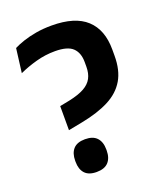

<svg xmlns="http://www.w3.org/2000/svg" viewBox="-125 -736 708 832"><g transform="rotate(-20 228.5 -320.0)"><path d="M126.5 -199.5V-310.5L172 -319.5Q216.5 -329 242.5 -343.5Q268.5 -358 280 -379.8Q291.5 -401.5 291.5 -432V-453.5Q291.5 -496.5 267.8 -519.2Q244 -542 186 -542Q141 -542 98.5 -530.2Q56 -518.5 19 -501.5L33 -612.5Q51.5 -622 78.2 -631Q105 -640 138.5 -645.8Q172 -651.5 210 -651.5Q318 -651.5 370.2 -603.2Q422.5 -555 422.5 -464V-435Q422.5 -368 396.5 -324Q370.5 -280 319.2 -253.5Q268 -227 191 -212ZM178 12Q141.5 12 124 -7.2Q106.5 -26.5 106.5 -61V-66Q106.5 -100.5 124 -119.8Q141.5 -139 178 -139Q214.5 -139 232.2 -119.8Q250 -100.5 250 -66V-61Q250 -26.5 232.2 -7.2Q214.5 12 178 12Z"/></g></svg>

Font: Anek Odia SemiBold
Style: Regular
Weight: 600
Version: Version 1.003